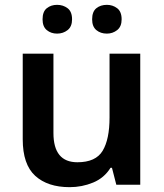

<svg xmlns="http://www.w3.org/2000/svg" viewBox="-20 -764 678 794"><path d="M560 -542V0H461L443 -70H437Q411 -28 365 -9Q319 10 268 10Q177 10 125.5 -37Q74 -84 74 -188V-542H201V-214Q201 -93 300 -93Q376 -93 404.5 -140.5Q433 -188 433 -278V-542ZM156 -684Q156 -716 173.5 -730Q191 -744 216 -744Q241 -744 259.5 -730Q278 -716 278 -684Q278 -654 259.5 -639.5Q241 -625 216 -625Q191 -625 173.5 -639.5Q156 -654 156 -684ZM361 -684Q361 -716 378.5 -730Q396 -744 422 -744Q446 -744 464.5 -730Q483 -716 483 -684Q483 -654 464.5 -639.5Q446 -625 422 -625Q396 -625 378.5 -639.5Q361 -654 361 -684Z"/></svg>

Font: Noto Sans Cherokee SemiBold
Style: Regular
Weight: 600
Designer: Monotype Design Team
Foundry: Monotype Imaging Inc.
Version: Version 2.001; ttfautohint (v1.8.4.7-5d5b)